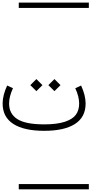

<svg xmlns="http://www.w3.org/2000/svg" viewBox="-142 -990 692 1453"><path d="M-87.9 -342.8 -43.9 -322.3Q-73.2 -259.3 -73.2 -206.5Q-73.2 -128.9 -11 -88.9Q51.3 -48.8 192.4 -48.8Q287.6 -48.8 346.9 -67.9Q406.2 -86.9 431.6 -121.1Q457 -155.3 457 -206.5Q457 -259.3 427.7 -322.3L471.7 -342.8Q505.9 -268.6 505.9 -206.5Q505.9 -103.5 425.3 -51.8Q344.7 0 192.4 0Q40 0 -41 -52Q-122.1 -104 -122.1 -206.5Q-122.1 -268.6 -87.9 -342.8ZM0 402.8H530.3V442.9H0ZM0 -970.2H530.3V-930.2H0ZM224.1 -345.7 270 -391.6 315.9 -345.7 270 -300.3ZM87.4 -345.7 133.3 -391.6 179.2 -345.7 133.3 -300.3Z"/></svg>

Font: AzarMehrMSRS1
Style: Regular
Weight: 1
Designer: Amin Abedi
Version: Version 1.00